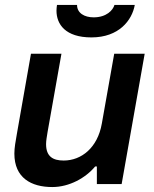

<svg xmlns="http://www.w3.org/2000/svg" viewBox="-20 -743 623 775"><path d="M349 -592C460 -592 513 -661 524 -723H442C436 -702 410 -673 358 -673C321 -673 291 -690 291 -723H210C209 -715 208 -708 208 -700C208 -645 244 -592 349 -592ZM191 12C260 12 326 -25 364 -71H371V0H471L564 -526H441L391 -244C374 -147 309 -95 237 -95C194 -95 166 -111 166 -161C166 -175 169 -191 172 -210L228 -526H105L48 -202C43 -173 38 -147 38 -123C38 -25 106 12 191 12Z"/></svg>

Font: Archivo SemiBold
Style: Italic
Weight: 600
Italic angle: -10°
Designer: Hector Gatti
Foundry: Omnibus-Type
Version: Version 2.001